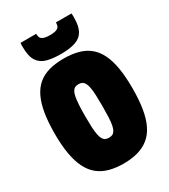

<svg xmlns="http://www.w3.org/2000/svg" viewBox="-222 -1025 1008 1142"><g transform="rotate(-30 282.5 -454.5)"><path d="M284 -167Q298 -167 308 -172Q318 -177 325 -189Q332 -201 336 -222Q340 -243 341.5 -275Q343 -307 343 -351Q343 -395 341.5 -427Q340 -459 336 -479.5Q332 -500 325 -512Q318 -524 308 -529Q298 -534 284 -534Q270 -534 260 -529Q250 -524 243 -512Q236 -500 232 -479Q228 -458 226 -426Q224 -394 224 -350Q224 -305 225.5 -273Q227 -241 231.5 -220Q236 -199 243 -187.5Q250 -176 260 -171.5Q270 -167 284 -167ZM283 10Q229 10 185.5 -2Q142 -14 110 -40Q78 -66 57 -108Q36 -150 25.5 -209.5Q15 -269 15 -349Q15 -428 25 -488Q35 -548 55.5 -590.5Q76 -633 108 -659.5Q140 -686 184 -698Q228 -710 284 -710Q340 -710 383.5 -698Q427 -686 458.5 -660Q490 -634 510.5 -592.5Q531 -551 541 -491.5Q551 -432 551 -353Q551 -273 541 -212.5Q531 -152 510 -109.5Q489 -67 457 -41Q425 -15 381.5 -2.5Q338 10 283 10ZM285 -741Q230 -741 190.5 -751.5Q151 -762 129.5 -794Q108 -826 108 -890Q108 -897 108 -904.5Q108 -912 109 -919H217Q217 -918 217 -917Q217 -916 217 -914Q217 -905 220.5 -895Q224 -885 238.5 -878Q253 -871 285 -871Q317 -871 331 -878Q345 -885 348.5 -895Q352 -905 352 -914Q352 -916 352 -917Q352 -918 352 -919H459Q460 -912 460 -904.5Q460 -897 460 -890Q460 -834 443 -801.5Q426 -769 387.5 -755Q349 -741 285 -741Z"/></g></svg>

Font: Georama SemiCondensed Black
Style: Regular
Weight: 900
Width: 4
Designer: Jean-Baptiste Levee
Foundry: Production Type
Version: Version 1.001